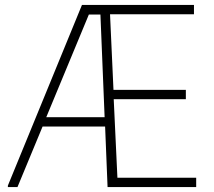

<svg xmlns="http://www.w3.org/2000/svg" viewBox="-20 -760 868 780"><path d="M12 -6 313 -740H768V-702H427L441 -395H735V-357H442L457 -38H777V0H417L407 -246H153L51 0H12ZM168 -284H405L388 -701H341Z"/></svg>

Font: Encode Sans Normal
Style: Thin
Weight: 100
Designer: Pablo Impallari, Andres Torresi
Foundry: Pablo Impallari, Andres Torresi
Version: Version 1.000; ttfautohint (v1.00) -l 8 -r 50 -G 200 -x 14 -